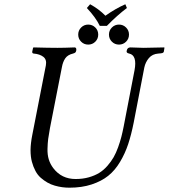

<svg xmlns="http://www.w3.org/2000/svg" viewBox="-20 -869 790 899"><path d="M447.3 -748Q427.7 -788.1 386.7 -831.5L401.9 -849.1Q442.9 -826.7 473.6 -795.4Q520.5 -828.6 566.9 -849.1L574.2 -831.5Q529.3 -797.9 480.5 -748ZM305.2 9.8Q288.1 9.8 271.5 7.6Q254.9 5.4 236.6 0.2Q218.3 -4.9 202.1 -14.2Q186 -23.4 171.1 -36.4Q156.2 -49.3 146 -68.6Q135.7 -87.9 129.4 -111.3Q123 -134.8 123 -167Q123.5 -198.2 130.9 -235.8L194.8 -563Q199.7 -589.8 183.1 -602.8Q166.5 -615.7 138.2 -618.2Q134.3 -618.2 132.3 -620.8Q130.4 -623.5 130.9 -627L134.8 -645L137.2 -647Q207.5 -645 249 -645Q281.2 -645 329.1 -647Q339.4 -647 336.9 -631.8Q335.4 -625 332 -622.6Q328.6 -620.1 321.8 -618.2Q296.9 -612.3 285.6 -595.9Q274.4 -579.6 270 -555.2L213.9 -269Q208 -237.3 205.6 -218.3Q203.1 -199.2 202.4 -171.9Q201.7 -144.5 208.5 -122.3Q215.3 -100.1 230 -81.1Q268.6 -30.8 334 -30.8Q367.7 -30.8 396 -38.8Q424.3 -46.9 445.1 -59.8Q465.8 -72.8 483.2 -92.8Q500.5 -112.8 512 -132.8Q523.4 -152.8 533 -179.4Q542.5 -206.1 548.1 -227.8Q553.7 -249.5 559.1 -276.9L609.9 -540Q623 -609.9 585 -618.2Q570.3 -621.1 573.2 -630.9Q575.7 -647 590.8 -647Q638.7 -645 651.9 -645Q676.8 -645 749 -647L750 -645L747.1 -627Q745.6 -622.1 740.2 -620.6Q734.9 -619.1 721.2 -618.2Q693.4 -616.2 677.2 -597.2Q661.1 -578.1 655.8 -553.2L606 -294.9Q594.7 -238.3 580.3 -194.6Q565.9 -150.9 542.2 -111.1Q518.6 -71.3 486.8 -45.9Q455.1 -20.5 409.2 -5.4Q363.3 9.8 305.2 9.8ZM359.9 -673.8Q346.2 -687.5 346.2 -707Q346.2 -726.6 359.9 -740.2Q373.5 -753.9 393.1 -753.9Q412.6 -753.9 426.3 -740.2Q439.9 -726.6 439.9 -707Q439.9 -687.5 426.3 -673.8Q412.6 -660.2 393.1 -660.2Q373.5 -660.2 359.9 -673.8ZM503.9 -673.8Q490.2 -687.5 490.2 -707Q490.2 -726.6 503.9 -740.2Q517.6 -753.9 537.1 -753.9Q556.6 -753.9 570.3 -740.2Q584 -726.6 584 -707Q584 -687.5 570.3 -673.8Q556.6 -660.2 537.1 -660.2Q517.6 -660.2 503.9 -673.8Z"/></svg>

Font: Linux Libertine G
Style: Italic
Weight: 400
Italic angle: -12°
Designer: Philipp H. Poll
Foundry: Philipp H. Poll
Version: Version 5.1.3